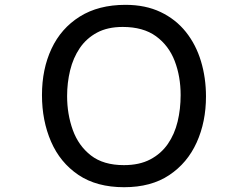

<svg xmlns="http://www.w3.org/2000/svg" viewBox="-20 -783 1040 806"><path d="M501 2.9Q385.7 2.9 309.1 -48.8Q232.4 -100.6 194.3 -188.5Q156.2 -276.4 156.2 -383.8Q156.2 -493.2 196.3 -578.6Q236.3 -664.1 314.9 -713.4Q393.6 -762.7 506.8 -762.7Q590.8 -762.7 654.3 -732.4Q717.8 -702.1 760.3 -648.9Q802.7 -595.7 823.7 -525.9Q844.7 -456.1 844.7 -377.9Q844.7 -271.5 805.7 -185.1Q766.6 -98.6 690.4 -47.9Q614.3 2.9 501 2.9ZM500 -89.8Q565.4 -89.8 610.8 -113.8Q656.2 -137.7 684.6 -178.7Q712.9 -219.7 725.6 -272.5Q738.3 -325.2 738.3 -383.8Q738.3 -461.9 713.4 -526.9Q688.5 -591.8 634.8 -630.9Q581.1 -669.9 495.1 -669.9Q431.6 -669.9 387.2 -646Q342.8 -622.1 314.9 -581.1Q287.1 -540 274.4 -487.8Q261.7 -435.5 261.7 -379.9Q261.7 -303.7 285.6 -237.3Q309.6 -170.9 361.8 -130.4Q414.1 -89.8 500 -89.8Z"/></svg>

Font: Kosugi
Style: Regular
Weight: 400
Version: Version 4.002